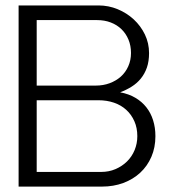

<svg xmlns="http://www.w3.org/2000/svg" viewBox="-20 -690 650 710"><path d="M531.2 -493.7Q531.2 -463.4 523.2 -440.2Q515.1 -417 500.7 -399.4Q486.3 -381.8 466.8 -369.6Q447.3 -357.4 424.3 -348.6Q456.1 -342.8 480.5 -328.4Q504.9 -314 521.2 -293.2Q537.6 -272.5 546.1 -245.4Q554.7 -218.3 554.7 -186.5Q554.7 -144.5 539.8 -110.1Q524.9 -75.7 498.5 -51.3Q472.2 -26.9 436 -13.4Q399.9 0 357.4 0H48.8V-669.9H344.2Q381.3 -669.9 415 -656Q448.7 -642.1 474.6 -618.2Q500.5 -594.2 515.9 -562.3Q531.2 -530.3 531.2 -493.7ZM334 -373.5Q361.8 -373.5 385.5 -382.3Q409.2 -391.1 426.8 -406.7Q444.3 -422.4 454.3 -444.8Q464.4 -467.3 464.4 -494.1Q464.4 -521 455.1 -543.5Q445.8 -565.9 429.2 -582Q412.6 -598.1 389.6 -606.9Q366.7 -615.7 338.9 -615.7H115.7V-373.5ZM354 -54.2Q382.8 -54.2 407.2 -64.7Q431.6 -75.2 449.7 -93Q467.8 -110.8 477.8 -135Q487.8 -159.2 487.8 -186.5Q487.8 -217.3 476.8 -241.9Q465.8 -266.6 446.8 -283.9Q427.7 -301.3 401.4 -310.3Q375 -319.3 344.2 -319.3H115.7V-54.2Z"/></svg>

Font: SaysetthaMai
Style: Regular
Weight: 400
Designer: John M. Durdin
Foundry: Lao Script for Windows
Version: Version 1.101